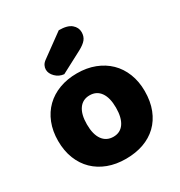

<svg xmlns="http://www.w3.org/2000/svg" viewBox="-178 -867 942 1006"><g transform="rotate(-30 293.0 -364.0)"><path d="M324 -744Q376 -744 399.5 -724Q423 -704 423 -676Q423 -650 409 -632.5Q395 -615 363 -598L234 -530Q204 -533 183 -554Q162 -575 162 -599Q162 -611 168 -623Q174 -635 188 -645ZM555 -243Q555 -181 536 -132.5Q517 -84 482.5 -51Q448 -18 400 -1Q352 16 293 16Q234 16 186 -2Q138 -20 103.5 -53.5Q69 -87 50 -135Q31 -183 31 -243Q31 -302 50 -350Q69 -398 103.5 -431.5Q138 -465 186 -483Q234 -501 293 -501Q352 -501 400 -482.5Q448 -464 482.5 -430.5Q517 -397 536 -349Q555 -301 555 -243ZM205 -243Q205 -182 228.5 -149.5Q252 -117 294 -117Q336 -117 358.5 -150Q381 -183 381 -243Q381 -303 358 -335.5Q335 -368 293 -368Q251 -368 228 -335.5Q205 -303 205 -243Z"/></g></svg>

Font: Baloo Paaji
Style: Regular
Weight: 400
Designer: Shuchita Grover and Ek Type
Foundry: Ek Type
Version: Version 1.443;PS 1.000;hotconv 16.6.51;makeotf.lib2.5.65220;